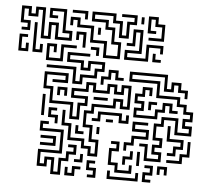

<svg xmlns="http://www.w3.org/2000/svg" viewBox="-51 -752 923 814"><g transform="rotate(5 411.0 -345.0)"><path d="M101 -564V-684H83V-654H41V-684H23V-636H53V-594H17V-606H41V-624H11V-696H53V-666H71V-696H113V-576H131V-636H173V-576H221V-594H191V-684H143V-666H167V-654H131V-696H203V-606H233V-564H161V-624H143V-564ZM371 -504V-564H311V-624H251V-654H233V-630H221V-666H263V-636H323V-576H383V-516H431V-564H401V-624H371V-654H311V-696H413V-666H443V-606H461V-666H491V-684H437V-696H503V-654H473V-594H431V-654H401V-684H323V-666H383V-636H413V-576H443V-504ZM281 -660V-684H227V-696H293V-660ZM557 -594V-606H611V-654H581V-684H563V-636H587V-624H551V-696H593V-666H623V-594ZM521 -660V-690H533V-660ZM461 -504V-546H521V-624H503V-564H467V-576H491V-636H533V-534H473V-516H551V-576H623V-540H611V-564H563V-504ZM71 -504V-630H83V-516H101V-540H113V-504ZM341 -600V-630H353V-600ZM281 -540V-594H263V-570H251V-606H293V-540ZM11 -504V-576H47V-564H23V-516H41V-540H53V-504ZM131 -474V-546H173V-510H161V-534H143V-486H191V-546H257V-534H203V-474ZM341 -510V-534H317V-546H353V-510ZM581 -504V-540H593V-516H617V-504ZM251 -384V-444H137V-456H263V-396H281V-426H341V-456H371V-474H323V-444H281V-474H221V-516H317V-504H233V-486H293V-456H311V-486H383V-444H353V-414H293V-384ZM371 -390V-426H401V-456H443V-426H467V-414H431V-444H413V-414H383V-390ZM581 -84V-144H557V-156H593V-96H641V-114H611V-156H641V-174H611V-246H641V-276H713V-216H761V-234H731V-276H761V-294H731V-324H701V-354H611V-414H491V-456H653V-396H671V-426H713V-396H743V-360H731V-384H701V-414H683V-384H641V-444H503V-426H623V-366H713V-336H743V-306H773V-264H743V-246H773V-204H701V-264H653V-234H623V-186H653V-144H623V-126H653V-84ZM341 -84V-114H311V-144H251V-204H221V-270H233V-216H263V-156H323V-126H353V-96H371V-144H341V-204H311V-276H341V-306H431V-336H473V-306H491V-384H473V-354H431V-384H413V-354H341V-384H323V-354H263V-336H323V-294H293V-234H251V-294H161V-354H131V-426H233V-384H167V-396H221V-414H143V-366H173V-306H263V-246H281V-306H311V-324H251V-366H311V-396H353V-366H401V-396H443V-366H461V-396H503V-294H461V-324H443V-294H353V-264H323V-216H353V-156H383V-84ZM521 -264V-306H551V-324H521V-366H551V-396H593V-360H581V-384H563V-354H533V-336H563V-294H533V-276H611V-306H641V-336H683V-306H707V-294H671V-324H653V-294H623V-264ZM191 -330V-366H233V-330H221V-354H203V-330ZM347 -324V-336H407V-324ZM581 -300V-336H617V-324H593V-300ZM131 -240V-330H143V-240ZM347 -234V-246H371V-276H473V-246H491V-270H503V-234H461V-264H383V-234ZM191 -210V-234H161V-276H197V-264H173V-246H203V-210ZM407 -234V-246H437V-234ZM491 -120V-156H521V-186H581V-204H521V-246H587V-234H533V-216H593V-174H533V-144H503V-120ZM677 -114V-126H701V-156H731V-174H671V-240H683V-186H743V-144H713V-114ZM191 6V-54H173V-24H131V-96H221V-174H131V-216H167V-204H143V-186H233V-84H143V-36H161V-66H203V-6H221V-66H251V-96H281V-114H257V-126H293V-84H263V-54H233V6ZM281 -174V-210H293V-186H317V-174ZM371 -180V-210H383V-180ZM677 -84V-96H731V-126H761V-180H773V-114H743V-84ZM137 -114V-126H191V-144H137V-156H203V-114ZM461 -24V-54H431V-126H461V-144H437V-156H473V-114H443V-66H473V-36H521V-60H533V-24ZM491 -60V-96H521V-120H533V-84H503V-60ZM551 -60V-120H563V-60ZM287 -54V-66H311V-90H323V-54ZM347 6V-6H371V-24H341V-66H377V-54H353V-36H383V6ZM581 6V-36H611V-54H587V-66H623V-24H593V-6H617V6ZM641 -30V-66H683V-30H671V-54H653V-30ZM251 6V-30H263V-6H281V-36H317V-24H293V6ZM431 6V-30H443V-6H551V-30H563V6Z"/></g></svg>

Font: Rubik Maze
Style: Regular
Weight: 400
Designer: Hubert and Fischer, NaN
Foundry: Hubert and Fischer, NaN
Version: Version 2.200